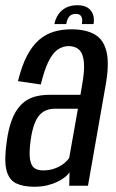

<svg xmlns="http://www.w3.org/2000/svg" viewBox="-23 -715 448 739"><path d="M108.4 3.8Q135.2 3.8 157.4 -1.3Q179.5 -6.5 197.2 -15.1Q214.9 -23.6 226.9 -33.1Q238.9 -42.5 244.6 -52.1L243.4 0H315.6L382.8 -382.7Q398.3 -466.7 387.4 -514.4Q376.6 -562.1 342 -582.2Q307.3 -602.2 250.9 -602.2Q214.5 -602.2 183.4 -592.7Q152.3 -583.1 126.4 -560.7Q100.6 -538.2 80.6 -499.7Q60.6 -461.1 46.2 -402.8L134.1 -389.8Q147.7 -446.3 163.8 -478.7Q180 -511.1 199.3 -524.3Q218.6 -537.6 240.8 -537.6Q266.5 -537.6 281.6 -523.4Q296.7 -509.3 299.9 -475.7Q303.1 -442.1 292.4 -384.3L286.6 -350H165.9Q142.7 -350 120.9 -345.4Q99.1 -340.9 80.3 -329.5Q61.6 -318 46.3 -297.9Q30.9 -277.8 20 -246.3Q9 -214.8 3 -171.1Q-7.6 -97.9 1.8 -60.4Q11.2 -22.9 38.7 -9.5Q66.3 3.8 108.4 3.8ZM142.3 -59.1Q122.7 -59.1 109.6 -68Q96.6 -76.9 92.5 -102.2Q88.4 -127.4 95.1 -176.3Q100.6 -214.6 109.8 -238.4Q119.1 -262.3 131.4 -274.6Q143.7 -287 158 -291.7Q172.3 -296.5 187.7 -296.5H276.9L243.4 -107.5Q236.4 -96.3 221.9 -84.9Q207.4 -73.6 187.3 -66.4Q167.2 -59.1 142.3 -59.1ZM275 -694.9Q249.6 -694.9 231.3 -685.6Q213.1 -676.3 201.6 -659.5Q190.1 -642.8 186.4 -622.4H232Q234 -635 238.5 -643.8Q243 -652.6 250.2 -657Q257.4 -661.5 269.2 -661.5Q279.3 -661.5 285 -657.1Q290.6 -652.8 292.6 -644.3Q294.6 -635.7 292.1 -622.4H337.1Q340.7 -642.8 334.8 -659.5Q328.9 -676.3 314 -685.6Q299.1 -694.9 275 -694.9Z"/></svg>

Font: Anybody Thin Condensed
Style: Italic
Weight: 100
Width: 3
Italic angle: -10°
Version: Version 1.113;gftools[0.9.25]